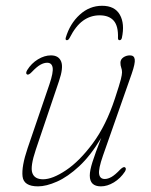

<svg xmlns="http://www.w3.org/2000/svg" viewBox="-20 -637 523 664"><path d="M412 -58.5Q418.5 -54.5 412 -43.5Q396.5 -20 373.8 -6.2Q351 7.5 329 7.5Q290.5 7.5 290.5 -30Q290.5 -47.5 299.8 -76.8Q309 -106 330 -160Q293.5 -99 254 -62.2Q214.5 -25.5 177.2 -9Q140 7.5 111.5 7.5Q62 7.5 58 -26.8Q54 -61 75.5 -124.5L151 -345.5Q165 -387 162 -403.5Q159 -420 143 -420Q132 -420 119.5 -413Q107 -406 90 -388Q79 -376.5 73.5 -379.5Q67.5 -383 74 -394.5Q88.5 -418 111.2 -431.8Q134 -445.5 156 -445.5Q183 -445.5 191.5 -424.2Q200 -403 184 -356.5L104 -120Q84 -60.5 91.8 -38.8Q99.5 -17 129 -17Q161.5 -17 208.2 -48.2Q255 -79.5 301 -141.5Q347 -203.5 377.5 -296.5Q394 -346.5 398 -362.8Q402 -379 402 -387Q402 -396 399.2 -403.2Q396.5 -410.5 396.5 -420Q396.5 -431.5 406.5 -438.5Q416.5 -445.5 429.5 -445.5Q444 -445.5 446 -431.8Q448 -418 435.5 -382L336 -98.5Q320 -52.5 322.8 -35.2Q325.5 -18 342.5 -18Q353 -18 365.5 -25Q378 -32 396 -51Q407 -61.5 412 -58.5ZM324.5 -584Q293 -584 267.2 -565.5Q241.5 -547 220.5 -505.5Q216.5 -498 211.5 -498Q205 -498 207.5 -507Q222 -555.5 255.8 -586.2Q289.5 -617 333 -617Q377 -617 394.5 -586Q412 -555 401.5 -506Q399.5 -498 393.5 -498Q388 -498 388 -505.5Q389.5 -547 373.2 -565.5Q357 -584 324.5 -584Z"/></svg>

Font: Fraunces 72pt Soft Thin
Style: Italic
Weight: 100
Italic angle: -16°
Version: Version 1.000;[0bf87f6ff]